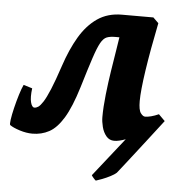

<svg xmlns="http://www.w3.org/2000/svg" viewBox="-50 -503 677 725"><g transform="rotate(5 288.5 -140.5)"><path d="M36.6 -160.6 69.8 -150.4Q65.4 -115.7 70.3 -97.2Q75.2 -78.6 84.5 -78.6Q91.3 -78.6 98.9 -83.5Q106.4 -88.4 116.9 -104.5Q127.4 -120.6 141.4 -154.1Q155.3 -187.5 174.3 -244.6Q195.3 -308.1 223.4 -355.7Q251.5 -403.3 290.5 -430.2Q329.6 -457 383.3 -457Q389.6 -457 406 -457Q422.4 -457 441.9 -457Q461.4 -457 478.3 -457Q495.1 -457 502.4 -457L417 -371.1Q406.2 -371.1 388.4 -371.1Q370.6 -371.1 365.2 -371.1Q345.7 -371.1 333.3 -366.2Q320.8 -361.3 310.3 -342.5Q299.8 -323.7 286.4 -283Q272.9 -242.2 251.5 -170.9Q228 -93.8 202.6 -52.2Q177.2 -10.7 148.4 4.6Q119.6 20 85.4 20Q62.5 20 37.1 12Q11.7 3.9 -0.5 -4.9Q-3.4 -7.3 -0.7 -26.1Q2 -44.9 8.3 -71Q14.6 -97.2 22.2 -121.8Q29.8 -146.5 36.6 -160.6ZM564.5 -57.6Q535.2 -37.1 502.4 -19.3Q469.7 -1.5 441.4 9.3Q413.1 20 395.5 20Q377 20 365.2 5.9Q353.5 -8.3 348.4 -28.3Q343.3 -48.3 343.3 -65.4Q343.3 -103 348.6 -151.1Q354 -199.2 360.4 -240.2Q368.7 -290.5 373.5 -322.3Q378.4 -354 381.8 -375.2Q385.3 -396.5 388.2 -415L502.4 -457L522.9 -437Q502 -334 490.2 -255.4Q478.5 -176.8 478.5 -138.2Q478.5 -104 487.1 -92.5Q495.6 -81.1 503.4 -81.1Q524.4 -81.1 555.2 -94.7ZM322.8 156.7 486.8 -50.8 555.2 -94.7 579.1 -70.8Q575.7 -66.4 560.3 -46.4Q544.9 -26.4 523.4 1.5Q502 29.3 479.7 57.9Q457.5 86.4 440.2 108.6Q422.9 130.9 416 139.2Q408.7 146 393.6 153.8Q378.4 161.6 363 167.5Q347.7 173.3 339.4 175.8Q335.9 173.3 330.6 167.2Q325.2 161.1 322.8 156.7Z"/></g></svg>

Font: Gentium Book Plus
Style: Bold Italic
Weight: 700
Italic angle: -8°
Designer: Victor Gaultney, Annie Olsen, Iska Routamaa, Becca Hirsbrunner
Foundry: SIL International
Version: Version 6.101